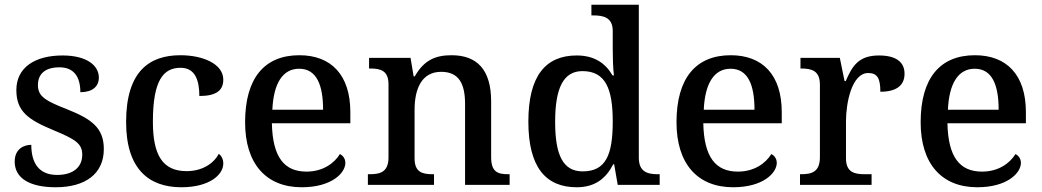

<svg xmlns="http://www.w3.org/2000/svg" viewBox="-20 -780 4396 810"><path d="M215 10C339 10 418 -46 418 -151C418 -239 369 -277 263 -319C174 -354 140 -372 140 -421C140 -466 168 -496 231 -496C290 -496 319 -458 319 -391C370 -391 397 -415 397 -453C397 -503 347 -546 244 -546C127 -546 49 -495 49 -400C49 -310 99 -275 205 -231C299 -192 327 -174 327 -127C327 -77 291 -42 221 -42C142 -42 112 -95 112 -169C82 -169 42 -153 42 -98C42 -29 104 10 215 10Z M745 10C864 10 922 -43 922 -90C922 -108 915 -122 903 -131C880 -88 831 -58 767 -58C666 -58 625 -126 625 -266C625 -443 670 -494 742 -494C804 -494 821 -440 821 -375C893 -375 922 -399 922 -444C922 -510 837 -547 741 -547C611 -547 512 -480 512 -265C512 -67 608 10 745 10Z M1253 10C1379 10 1437 -50 1437 -93C1437 -112 1425 -125 1414 -130C1390 -91 1342 -56 1273 -56C1179 -56 1130 -117 1127 -260H1458V-307C1458 -465 1376 -547 1243 -547C1096 -547 1014 -451 1014 -264C1014 -91 1101 10 1253 10ZM1343 -317H1129C1134 -429 1173 -490 1242 -490C1316 -490 1343 -421 1343 -317Z M1532 0H1811V-45H1806C1762 -45 1729 -53 1729 -112V-317C1729 -402 1757 -477 1841 -477C1916 -477 1942 -427 1942 -341V0H2130V-45H2125C2080 -45 2052 -54 2052 -117V-352C2052 -488 1991 -547 1885 -547C1818 -547 1769 -527 1730 -458H1725L1712 -536H1537V-491H1542C1586 -491 1619 -482 1619 -424V-116C1619 -54 1584 -45 1539 -45H1532Z M2413 10C2491 10 2537 -28 2567 -87H2571L2586 0H2763V-45H2755C2710 -45 2675 -56 2675 -115V-760H2475V-715H2483C2527 -715 2565 -706 2565 -649V-572C2565 -539 2566 -494 2570 -462H2564C2535 -512 2489 -546 2413 -546C2282 -546 2209 -460 2209 -267C2209 -75 2282 10 2413 10ZM2438 -57C2355 -57 2322 -126 2322 -266C2322 -405 2355 -480 2437 -480C2535 -480 2565 -405 2565 -267C2565 -125 2535 -57 2438 -57Z M3073 10C3199 10 3257 -50 3257 -93C3257 -112 3245 -125 3234 -130C3210 -91 3162 -56 3093 -56C2999 -56 2950 -117 2947 -260H3278V-307C3278 -465 3196 -547 3063 -547C2916 -547 2834 -451 2834 -264C2834 -91 2921 10 3073 10ZM3163 -317H2949C2954 -429 2993 -490 3062 -490C3136 -490 3163 -421 3163 -317Z M3355 0H3657V-45H3628C3585 -45 3549 -53 3549 -112V-268C3549 -345 3573 -472 3643 -472C3682 -472 3694 -448 3694 -393C3765 -393 3796 -422 3796 -469C3796 -517 3762 -546 3688 -546C3602 -546 3575 -501 3548 -438H3543L3523 -536H3357V-491H3360C3404 -491 3439 -482 3439 -423V-117C3439 -54 3404 -45 3359 -45H3355Z M4103 10C4229 10 4287 -50 4287 -93C4287 -112 4275 -125 4264 -130C4240 -91 4192 -56 4123 -56C4029 -56 3980 -117 3977 -260H4308V-307C4308 -465 4226 -547 4093 -547C3946 -547 3864 -451 3864 -264C3864 -91 3951 10 4103 10ZM4193 -317H3979C3984 -429 4023 -490 4092 -490C4166 -490 4193 -421 4193 -317Z"/></svg>

Font: Noto Serif Gurmukhi Medium
Style: Regular
Weight: 500
Designer: Vaibhav Singh and the Monotype Design Team
Foundry: Monotype Imaging Inc.
Version: Version 2.004